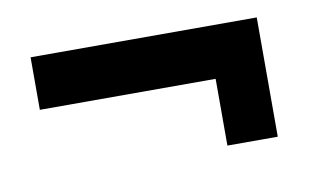

<svg xmlns="http://www.w3.org/2000/svg" viewBox="-39 -429 599 360"><g transform="rotate(-10 260.5 -248.5)"><path d="M369.4 -135.4V-262.5H34.7V-362.5H465.3V-135.4Z"/></g></svg>

Font: co2trust
Style: Bold
Weight: 700
Designer: Kristian Moeller
Foundry: Dicotype
Version: Version 1.000